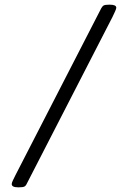

<svg xmlns="http://www.w3.org/2000/svg" viewBox="-20 -723 546 819"><path d="M57 76Q30 76 30 62Q30 57 35 46.5Q40 36 46 24L412 -688Q417 -697 423 -700Q429 -703 445 -703H449Q476 -703 476 -690Q476 -686 471 -674.5Q466 -663 460 -651L94 61Q90 70 83.5 73Q77 76 61 76Z"/></svg>

Font: Asap Expanded
Style: Regular
Weight: 400
Width: 7
Designer: Pablo Cosgaya
Foundry: Omnibus-Type
Version: Version 3.001; ttfautohint (v1.8.4.7-5d5b)